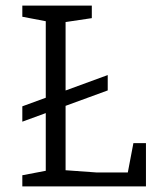

<svg xmlns="http://www.w3.org/2000/svg" viewBox="-20 -668 563 688"><path d="M60 -232V-287L366 -399V-344ZM60 0V-40L144 -56V-592L60 -608V-648H309V-603L215 -589V-58L326 -50H438L458 -155H503V0Z"/></svg>

Font: Faustina Light Light
Style: Regular
Weight: 300
Version: Version 1.200